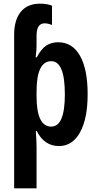

<svg xmlns="http://www.w3.org/2000/svg" viewBox="-20 -785 534 1045"><path d="M333 -271Q333 -96 259 -96Q179 -96 179 -261V-287Q179 -452 259 -452Q333 -452 333 -271ZM57 -596V240H179V18Q179 -16 175 -72H180Q221 10 301 10Q374 10 415.5 -64.5Q457 -139 457 -272Q457 -408 415.5 -481.5Q374 -555 296 -555Q260 -555 232.5 -537.5Q205 -520 180 -473H174Q179 -510 179 -538V-591Q179 -658 223 -658Q241 -658 263 -649V-754Q237 -765 197 -765Q129 -765 93 -720.5Q57 -676 57 -596Z"/></svg>

Font: Noto Sans UI Condensed
Style: Bold
Weight: 700
Width: 3
Designer: Monotype Design Team
Foundry: Monotype Imaging Inc.
Version: 1.001